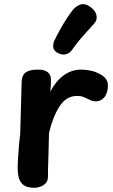

<svg xmlns="http://www.w3.org/2000/svg" viewBox="-20 -880 538 913"><path d="M83 -492Q84 -522 102 -535.5Q120 -549 160 -549Q191 -549 206.5 -537Q222 -525 222 -504Q222 -498 222 -489Q222 -480 221.5 -469Q221 -458 219 -444Q245 -494 282.5 -521.5Q320 -549 367 -549Q386 -549 411.5 -544Q437 -539 465 -522Q477 -515 486.5 -500Q496 -485 492 -457Q488 -428 472 -413Q456 -398 435 -398Q425 -398 416.5 -401Q408 -404 399 -409Q389 -414 376.5 -419Q364 -424 347 -424Q295 -424 263 -374Q231 -324 213 -248Q212 -214 211.5 -184.5Q211 -155 210 -129.5Q209 -104 208.5 -81Q208 -58 208 -39Q208 -20 197 -8.5Q186 3 171 8Q156 13 144 13Q109 13 92 0Q75 -13 69.5 -34.5Q64 -56 64 -81Q64 -101 66 -131Q68 -161 70.5 -191Q73 -221 76 -241ZM322 -642Q312 -627 293 -622Q274 -617 253 -629Q234 -640 233 -657Q232 -674 239 -688Q251 -713 267 -741.5Q283 -770 300 -796Q317 -822 329 -836Q347 -855 366.5 -859.5Q386 -864 410 -847Q433 -831 438.5 -808Q444 -785 427 -767Q413 -751 381.5 -716.5Q350 -682 322 -642Z"/></svg>

Font: Playpen Sans SemiBold
Style: Regular
Weight: 600
Designer: Laura Meseguer, Veronika Burian, José Scaglione
Foundry: TypeTogether
Version: Version 1.001